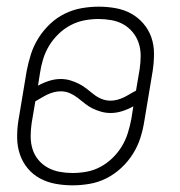

<svg xmlns="http://www.w3.org/2000/svg" viewBox="-20 -548 540 576"><path d="M198 8Q172 8 147 3.5Q122 -1 100.5 -12.5Q79 -24 63.5 -42.5Q48 -61 40 -84Q32 -107 31.5 -133Q31 -159 35 -185L60 -335Q65 -361 73 -386Q81 -411 95.5 -434Q110 -457 130 -476Q150 -495 174.5 -507Q199 -519 225 -523.5Q251 -528 276 -528Q302 -528 327 -523.5Q352 -519 373 -507.5Q394 -496 410 -477.5Q426 -459 434 -436Q442 -413 442 -387Q442 -361 438 -335L413 -185Q409 -159 401 -134Q393 -109 378.5 -86Q364 -63 343.5 -44Q323 -25 299 -13Q275 -1 249 3.5Q223 8 198 8ZM312 -246Q321 -246 331 -248.5Q341 -251 350.5 -255.5Q360 -260 369 -265.5Q378 -271 388 -276L399 -341Q402 -361 402 -381Q402 -401 396 -419Q390 -437 378 -451.5Q366 -466 350 -475Q334 -484 314.5 -487.5Q295 -491 275 -491Q255 -491 233.5 -487Q212 -483 192 -472.5Q172 -462 155.5 -446Q139 -430 127.5 -411Q116 -392 109.5 -371Q103 -350 100 -329L94 -291Q110 -300 127.5 -305.5Q145 -311 162 -311Q177 -311 190.5 -307Q204 -303 216 -297Q228 -291 239 -282.5Q250 -274 260.5 -265.5Q271 -257 284 -251.5Q297 -246 312 -246ZM198 -29Q198 -29 198 -29Q198 -29 198 -29Q219 -29 240.5 -33Q262 -37 281.5 -47.5Q301 -58 317.5 -74Q334 -90 345.5 -109Q357 -128 363.5 -149Q370 -170 374 -191L380 -229Q364 -220 346.5 -214.5Q329 -209 312 -209Q297 -209 283 -213Q269 -217 257 -223Q245 -229 234.5 -237.5Q224 -246 213 -254.5Q202 -263 189.5 -268.5Q177 -274 162 -274Q152 -274 142 -271.5Q132 -269 122.5 -264.5Q113 -260 104 -254.5Q95 -249 86 -244L75 -179Q72 -159 72 -139Q72 -119 77.5 -101Q83 -83 95 -68.5Q107 -54 123.5 -45Q140 -36 159 -32.5Q178 -29 198 -29Z"/></svg>

Font: Iosevka SS04 XLt Obl
Style: Regular
Weight: 200
Italic angle: -9°
Monospace: yes
Designer: Belleve Invis
Foundry: Belleve Invis
Version: Version 19.0.0; ttfautohint (v1.8.4)